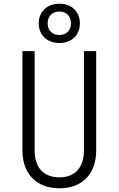

<svg xmlns="http://www.w3.org/2000/svg" viewBox="-20 -1006 640 1036"><path d="M301 -774C367 -774 411 -817 411 -880C411 -943 367 -986 301 -986C234 -986 189 -943 189 -880C189 -817 234 -774 301 -774ZM300 -817C262 -817 237 -842 237 -880C237 -918 262 -944 300 -944C338 -944 363 -918 363 -880C363 -842 338 -817 300 -817ZM301 10C425 10 499 -69 499 -194V-730H433V-194C433 -104 386 -49 301 -49C214 -49 167 -103 167 -194V-730H101V-194C101 -69 176 10 301 10Z"/></svg>

Font: JetBrains Mono ExtraLight
Style: Regular
Weight: 240
Monospace: yes
Designer: Philipp Nurullin, Konstantin Bulenkov
Foundry: JetBrains
Version: Version 2.305